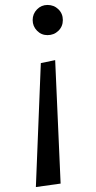

<svg xmlns="http://www.w3.org/2000/svg" viewBox="-20 -742 386 776"><path d="M145 -487 203 -499 225 0 125 14ZM112 -661Q112 -686 129.5 -704Q147 -722 172 -722Q198 -722 216 -704.5Q234 -687 234 -661Q234 -635 216 -617.5Q198 -600 172 -600Q147 -600 129.5 -618Q112 -636 112 -661Z"/></svg>

Font: Wittgenstein
Style: Regular
Weight: 400
Designer: Jörg Drees
Foundry: Jörg Drees
Version: Version 1.003;Glyphs 3.1.2 (3151)